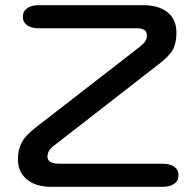

<svg xmlns="http://www.w3.org/2000/svg" viewBox="-20 -720 757 740"><path d="M49 -106Q49 -143 63.5 -170.5Q78 -198 118 -229L518 -539Q533 -551 539.5 -560.5Q546 -570 546 -584Q546 -611 508 -611H128Q102 -611 85 -622.5Q68 -634 68 -655Q68 -677 85 -688.5Q102 -700 128 -700H532Q592 -700 626 -672.5Q660 -645 660 -594Q660 -554 646 -528.5Q632 -503 591 -472L191 -161Q176 -150 169.5 -139.5Q163 -129 163 -115Q163 -89 210 -89H608Q634 -89 651 -77.5Q668 -66 668 -45Q668 -23 651 -11.5Q634 0 608 0H177Q118 0 83.5 -28.5Q49 -57 49 -106Z"/></svg>

Font: Kodchasan SemiBold
Style: Regular
Weight: 600
Version: Version 1.000; ttfautohint (v1.6)